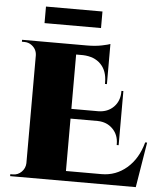

<svg xmlns="http://www.w3.org/2000/svg" viewBox="-59 -931 830 982"><g transform="rotate(5 356.5 -440.0)"><path d="M137 -795V-880H427V-795ZM43 -10Q69 -10 87.5 -28.5Q106 -47 107 -73V-627Q106 -659 80 -678Q64 -690 43 -690H30V-700H363Q406 -700 439.5 -707Q473 -714 482 -718V-512H472V-520Q472 -579 439 -613Q406 -647 347 -649H312V-370H451Q499 -371 529 -401.5Q559 -432 559 -480V-484H569V-206H559V-211Q559 -258 529 -288.5Q499 -319 452 -320H312V-51H495Q568 -51 624 -99Q680 -147 703 -232H713L675 0H30V-10Z"/></g></svg>

Font: Cinzel Decorative Black
Style: Regular
Weight: 900
Designer: Natanael Gama
Version: Version 1.002;PS 001.002;hotconv 1.0.56;makeotf.lib2.0.21325